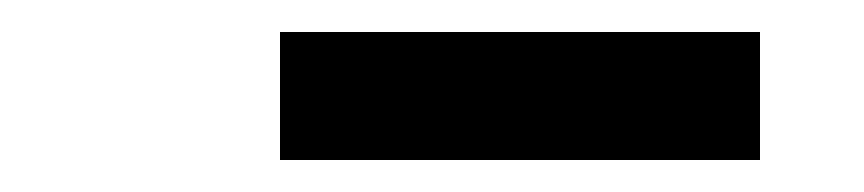

<svg xmlns="http://www.w3.org/2000/svg" viewBox="-20 -730 540 120"><path d="M155 -630V-710H455V-630Z"/></svg>

Font: Iosevka SS04 Heavy Oblique
Style: Regular
Weight: 900
Italic angle: -9°
Monospace: yes
Designer: Belleve Invis
Foundry: Belleve Invis
Version: Version 19.0.0; ttfautohint (v1.8.4)